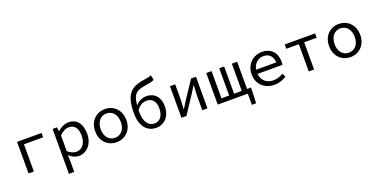

<svg xmlns="http://www.w3.org/2000/svg" viewBox="-23 -1651 5445 2777"><g transform="rotate(-20 2700.0 -262.5)"><path d="M146 0H228V-419H523V-486H146Z M693 205H775V41L771 -51H774C817 -11 874 12 919 12C1036 12 1140 -85 1140 -250C1140 -401 1070 -498 939 -498C879 -498 816 -467 771 -424H768L761 -486H693ZM905 -57C872 -57 821 -73 775 -114V-356C825 -406 875 -429 918 -429C1015 -429 1055 -357 1055 -250C1055 -130 992 -57 905 -57Z M1500 12C1628 12 1740 -81 1740 -242C1740 -405 1628 -498 1500 -498C1372 -498 1260 -405 1260 -242C1260 -81 1372 12 1500 12ZM1500 -56C1407 -56 1345 -131 1345 -242C1345 -354 1407 -430 1500 -430C1593 -430 1655 -354 1655 -242C1655 -131 1593 -56 1500 -56Z M2111 12C2237 12 2331 -86 2331 -241C2331 -383 2248 -468 2129 -468C2066 -468 2003 -440 1959 -387C1975 -582 2045 -600 2203 -624C2247 -631 2283 -638 2310 -655L2293 -730C2262 -715 2245 -711 2186 -703C1997 -674 1875 -617 1875 -295C1875 -105 1962 12 2111 12ZM2110 -56C2007 -56 1955 -145 1955 -279V-317C2004 -384 2059 -405 2109 -405C2197 -405 2246 -341 2246 -241C2246 -131 2196 -56 2110 -56Z M2500 0H2576L2760 -278C2778 -307 2806 -352 2824 -382H2828C2825 -319 2820 -254 2820 -202V0H2900V-486H2824L2640 -209C2622 -179 2594 -135 2576 -105H2572C2575 -167 2580 -232 2580 -284V-486H2500Z M3058 0H3521V172H3586L3594 -15V-67H3534V-486H3452V-67H3334V-486H3258V-67H3140V-486H3058Z M3930 12C4008 12 4070 -14 4118 -46L4088 -100C4044 -72 3998 -54 3940 -54C3839 -54 3761 -110 3751 -220H4134C4136 -233 4138 -251 4138 -270C4138 -407 4056 -498 3916 -498C3786 -498 3668 -402 3668 -244C3668 -82 3784 12 3930 12ZM3918 -433C4001 -433 4056 -384 4063 -284H3753C3768 -380 3838 -433 3918 -433Z M4459 0H4541V-419H4734V-486H4266V-419H4459Z M5100 12C5228 12 5340 -81 5340 -242C5340 -405 5228 -498 5100 -498C4972 -498 4860 -405 4860 -242C4860 -81 4972 12 5100 12ZM5100 -56C5007 -56 4945 -131 4945 -242C4945 -354 5007 -430 5100 -430C5193 -430 5255 -354 5255 -242C5255 -131 5193 -56 5100 -56Z"/></g></svg>

Font: Hasklig
Style: Regular
Weight: 400
Monospace: yes
Designer: Paul D. Hunt, Teo Tuominen
Foundry: Adobe Systems Incorporated
Version: Version 2.030;PS 1.0;hotconv 16.6.51;makeotf.lib2.5.65220